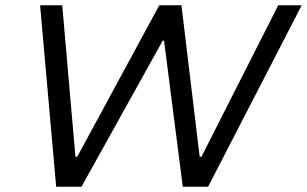

<svg xmlns="http://www.w3.org/2000/svg" viewBox="-20 -708 1164 728"><path d="M193 0 132 -688H216L266 -114H273L584 -688H668L737 -114H744L1035 -688H1124L769 0H673L602 -554H597L289 0Z"/></svg>

Font: Saira SemiExpanded
Style: Italic
Weight: 400
Width: 6
Italic angle: -12°
Designer: Hector Gatti with collaboration of the Omnibus-Type team
Foundry: Omnibus-Type
Version: Version 1.101